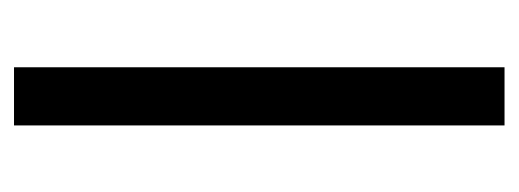

<svg xmlns="http://www.w3.org/2000/svg" viewBox="-253 -487 740 274"><g transform="rotate(-90 117.0 -350.0)"><path d="M75 0H158V-700H75Z"/></g></svg>

Font: Vanilla Cream Book
Style: Regular
Weight: 400
Designer: Jeremy Tribby, Jinavaṁso
Foundry: Tribby Type
Version: Version 1.422;Glyphs 3.1.2 (3151)